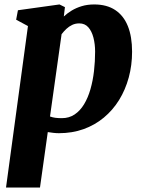

<svg xmlns="http://www.w3.org/2000/svg" viewBox="-20 -588 644 862"><path d="M7 254 105.5 -471 52.5 -499.5 60.5 -542 247 -568 271.5 -556 266.5 -514Q282 -528.5 302.2 -540.8Q322.5 -553 347.5 -560.5Q372.5 -568 403 -568Q459.5 -568 497.2 -543Q535 -518 554 -470.8Q573 -423.5 573 -356Q573 -295 558 -240Q543 -185 514.8 -139.2Q486.5 -93.5 446.2 -60Q406 -26.5 355 -8.2Q304 10 244.5 10Q232.5 10 219.8 8.5Q207 7 194.5 5L159.5 254ZM204.5 -65Q215.5 -61 228.2 -59.2Q241 -57.5 257.5 -57.5Q290.5 -57.5 315.2 -74.2Q340 -91 357.5 -120Q375 -149 386 -187.2Q397 -225.5 402 -268.8Q407 -312 407 -356Q407 -390 399.5 -419Q392 -448 376.5 -465.5Q361 -483 336 -483Q318.5 -483 304.2 -476.2Q290 -469.5 278.2 -458.5Q266.5 -447.5 256.5 -434.5Z"/></svg>

Font: Merriweather Light 18pt Black
Style: Italic
Weight: 900
Italic angle: -7.8°
Version: Version 2.101